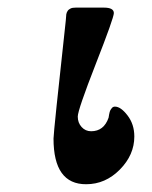

<svg xmlns="http://www.w3.org/2000/svg" viewBox="-20 -470 395 499"><path d="M119.1 -109.9Q119.1 -126 150.9 -416Q150.9 -418 151.4 -421.9Q151.9 -425.8 151.9 -428Q151.9 -430.2 152.3 -433.1Q152.8 -436 153.8 -438Q154.8 -439.9 156 -441.9Q157.2 -443.8 159.2 -445.3Q161.1 -446.8 163.6 -448Q166 -449.2 169.4 -449.7Q172.9 -450.2 176.8 -450.2H250Q275.9 -450.2 275.9 -436Q275.9 -423.8 229 -304Q182.1 -184.1 182.1 -167Q182.1 -150.9 192.1 -139.9Q202.1 -128.9 216.8 -128.9Q250 -128.9 262.2 -164.1Q262.2 -166 263.7 -173.1Q265.1 -180.2 266.6 -183.1Q268.1 -186 271 -189.5Q273.9 -192.9 278.8 -192.9Q293.9 -192.9 311.5 -169.9Q329.1 -147 329.1 -115.2Q329.1 -67.4 291.5 -29.3Q253.9 8.8 204.1 8.8Q119.1 9.3 119.1 -109.9Z"/></svg>

Font: CMU Serif Extra
Style: BoldSlanted
Weight: 700
Italic angle: -9.46001°
Version: Version 0.7.0